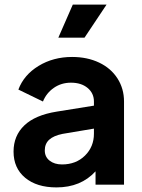

<svg xmlns="http://www.w3.org/2000/svg" viewBox="-20 -804 620 836"><path d="M39 -144Q39 -213 86 -258Q133 -303 227 -318L389 -344V-362Q389 -398 361.5 -421Q334 -444 289 -444Q247 -444 214.5 -421.5Q182 -399 167 -362L60 -414Q84 -478 148 -517Q212 -556 294 -556Q360 -556 411.5 -531.5Q463 -507 491.5 -462.5Q520 -418 520 -362V0H396V-58Q332 12 226 12Q140 12 89.5 -30Q39 -72 39 -144ZM250 -88Q311 -88 350 -126.5Q389 -165 389 -222V-244L252 -221Q213 -213 194 -195.5Q175 -178 175 -149Q175 -121 196 -104.5Q217 -88 250 -88ZM297 -784H444L348 -640H234Z"/></svg>

Font: Evergrow Sans
Style: Bold
Weight: 700
Foundry: 10Web
Version: Version 1.000